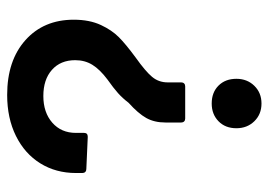

<svg xmlns="http://www.w3.org/2000/svg" viewBox="-127 -622 750 536"><g transform="rotate(-90 248.0 -354.0)"><path d="M174 -223V-267Q174 -298 186.5 -320.5Q199 -343 229 -370Q242 -387 256 -399.5Q270 -412 294 -429Q322 -450 335 -471Q348 -492 348 -519Q348 -560 321 -584Q294 -608 248 -608Q202 -608 173.5 -583Q145 -558 145 -517V-494Q145 -484 134 -484L44 -488Q39 -488 36 -491Q33 -494 33 -499V-517Q33 -573 60 -616.5Q87 -660 136.5 -684.5Q186 -709 251 -709Q347 -709 404 -658Q461 -607 461 -523Q461 -479 446 -447Q432 -417 412.5 -397.5Q393 -378 355 -350Q317 -323 301.5 -304.5Q286 -286 286 -261V-223Q286 -218 283 -215Q280 -212 275 -212H185Q180 -212 177 -215Q174 -218 174 -223ZM227 -138Q258 -138 277 -119Q296 -100 296 -69Q296 -39 276.5 -19Q257 1 227 1Q197 1 177.5 -19Q158 -39 158 -69Q158 -100 177.5 -119Q197 -138 227 -138Z"/></g></svg>

Font: Barlow GEO Semi Bold
Style: Regular
Weight: 600
Designer: Jeremy Tribby
Foundry: Tribby Type
Version: Version 1.408